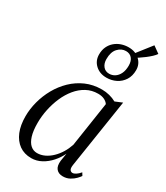

<svg xmlns="http://www.w3.org/2000/svg" viewBox="-222 -1002 958 1106"><g transform="rotate(30 256.5 -449.0)"><path d="M405 -76.5Q401.5 -53 407.8 -43.8Q414 -34.5 425 -34.5Q434 -34.5 446.8 -42.5Q459.5 -50.5 472.5 -66L483.5 -48Q478.5 -40 465.2 -26Q452 -12 431.8 -0.8Q411.5 10.5 386 10.5Q357.5 10.5 342.5 -7.5Q327.5 -25.5 331.5 -61.5L340 -113.5Q324.5 -80.5 299.5 -52.2Q274.5 -24 242.8 -6.8Q211 10.5 176 10.5Q129.5 10.5 96.2 -13.2Q63 -37 45.2 -80Q27.5 -123 27.5 -182.5Q27.5 -231 40.8 -281Q54 -331 79.5 -376.5Q105 -422 142.2 -458Q179.5 -494 227.2 -515Q275 -536 333 -536Q358.5 -536 383.2 -529.8Q408 -523.5 428.5 -512L475.5 -531.5ZM393.5 -474Q384 -488 366.8 -496Q349.5 -504 326 -504Q284 -504 249.5 -485.2Q215 -466.5 188.5 -434.2Q162 -402 144 -360.8Q126 -319.5 116.5 -274Q107 -228.5 107 -183.5Q107 -132 117.5 -98.2Q128 -64.5 146.8 -48Q165.5 -31.5 190.5 -31.5Q216 -31.5 240.2 -43Q264.5 -54.5 285.5 -74.8Q306.5 -95 322.5 -121.2Q338.5 -147.5 348.5 -177.5ZM319.5 -607.5Q274.5 -607.5 245.5 -634.5Q216.5 -661.5 216.5 -703Q216.5 -732 227 -754.5Q237.5 -777 255.8 -792.5Q274 -808 297 -815.8Q320 -823.5 344.5 -823.5Q389.5 -823.5 418.2 -797Q447 -770.5 447 -731Q447 -691.5 429.2 -664Q411.5 -636.5 382.5 -622Q353.5 -607.5 319.5 -607.5ZM322 -635Q342 -635 359 -646Q376 -657 386.5 -678.5Q397 -700 397 -732Q397 -762.5 382.2 -779.8Q367.5 -797 342 -797Q312 -797 289.2 -772.5Q266.5 -748 266.5 -701Q266.5 -671.5 281.5 -653.2Q296.5 -635 322 -635ZM393 -781.5 377.5 -794 466.5 -907.5 511 -875.5Q503.5 -864 489.5 -851Q475.5 -838 458.8 -825.2Q442 -812.5 425.8 -801.8Q409.5 -791 396.5 -783.5Z"/></g></svg>

Font: Merriweather 96pt Light
Style: Italic
Weight: 300
Italic angle: -7.8°
Version: Version 2.101